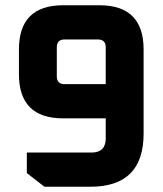

<svg xmlns="http://www.w3.org/2000/svg" viewBox="-20 -710 618 730"><path d="M52 -428V-522Q52 -690 220 -690H358Q526 -690 526 -522V-202Q526 0 324 0H149L82 -52V-130H328Q382 -130 382 -184V-260H220Q52 -260 52 -428ZM196 -420Q196 -390 226 -390H382V-530Q382 -560 352 -560H226Q196 -560 196 -530Z"/></svg>

Font: Oxanium
Style: Bold
Weight: 700
Designer: Severin Meyer
Version: Version 2.000